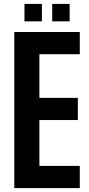

<svg xmlns="http://www.w3.org/2000/svg" viewBox="-20 -964 457 984"><path d="M53.2 0V-800H388.9V-686.2H181.9V-462.5H378.9V-348.8H181.9V-113.8H388.9V0ZM247.6 -854.6V-943.9H336.9V-854.6ZM105.4 -854.6V-943.9H194.7V-854.6Z"/></svg>

Font: Big Shoulders Text SC Thin
Style: Regular
Weight: 100
Designer: Patric King
Foundry: XO Type Co
Version: Version 2.002